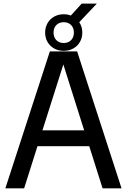

<svg xmlns="http://www.w3.org/2000/svg" viewBox="-20 -1018 686 1038"><path d="M534.5 0 462.5 -227.5H182.5L110.5 0H9L249.5 -740H397L637 0ZM209.5 -313.5H435L322.5 -669.5ZM408.5 -898Q425 -873.5 425 -842Q425 -813.5 412 -791Q399 -768.5 376 -755.8Q353 -743 324.5 -743Q296 -743 273 -755.8Q250 -768.5 237 -791Q224 -813.5 224 -842Q224 -870 237 -892.8Q250 -915.5 273 -928.2Q296 -941 324.5 -941Q345 -941 363 -934L421.5 -998.5H503.5ZM379.5 -842Q379.5 -867.5 364.2 -882.8Q349 -898 324.5 -898Q300 -898 284.8 -882.8Q269.5 -867.5 269.5 -842Q269.5 -816 284.8 -800.8Q300 -785.5 324.5 -785.5Q349 -785.5 364.2 -800.8Q379.5 -816 379.5 -842Z"/></svg>

Font: Encode Sans Semi Condensed Medium
Style: Regular
Weight: 500
Width: 4
Designer: Multiple Designers
Foundry: Impallari Type
Version: Version 2.000